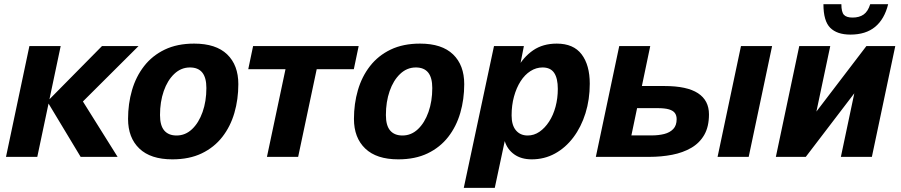

<svg xmlns="http://www.w3.org/2000/svg" viewBox="-20 -759 4361 929"><path d="M370.2 0 208.8 -268H381.2L549 0ZM9 0 122.2 -536H273.6L160.4 0ZM208.8 -268 473.4 -536H650.2L381.2 -268Z M813.8 12Q708.8 12 654.2 -40.3Q599.6 -92.6 599.6 -183.6Q599.6 -257 618.7 -322.7Q637.8 -388.4 677.3 -439.2Q716.8 -490 777.1 -519Q837.4 -548 919.4 -548Q1025 -548 1079.1 -495.9Q1133.2 -443.8 1133.2 -351.8Q1133.2 -278.4 1114.1 -212.7Q1095 -147 1055.7 -96.5Q1016.4 -46 956.3 -17Q896.2 12 813.8 12ZM834.2 -103.4Q877 -103.4 909.4 -134.2Q941.8 -165 960.2 -217.1Q978.6 -269.2 978.6 -333Q978.6 -383.4 958.7 -408Q938.8 -432.6 899 -432.6Q856.2 -432.6 823.3 -401.5Q790.4 -370.4 772.3 -318.3Q754.2 -266.2 754.2 -202.4Q754.2 -151.6 774.8 -127.5Q795.4 -103.4 834.2 -103.4Z M1271.6 0 1361.4 -424.2H1181.2L1204.6 -536H1715.4L1692 -424.2H1512.4L1422.6 0Z M1906.8 12Q1801.8 12 1747.2 -40.3Q1692.6 -92.6 1692.6 -183.6Q1692.6 -257 1711.7 -322.7Q1730.8 -388.4 1770.3 -439.2Q1809.8 -490 1870.1 -519Q1930.4 -548 2012.4 -548Q2118 -548 2172.1 -495.9Q2226.2 -443.8 2226.2 -351.8Q2226.2 -278.4 2207.1 -212.7Q2188 -147 2148.7 -96.5Q2109.4 -46 2049.3 -17Q1989.2 12 1906.8 12ZM1927.2 -103.4Q1970 -103.4 2002.4 -134.2Q2034.8 -165 2053.2 -217.1Q2071.6 -269.2 2071.6 -333Q2071.6 -383.4 2051.7 -408Q2031.8 -432.6 1992 -432.6Q1949.2 -432.6 1916.3 -401.5Q1883.4 -370.4 1865.3 -318.3Q1847.2 -266.2 1847.2 -202.4Q1847.2 -151.6 1867.8 -127.5Q1888.4 -103.4 1927.2 -103.4Z M2224 150 2370.2 -536H2514.8L2490.8 -413.6L2481.2 -426.4Q2512.2 -483 2559.5 -515.5Q2606.8 -548 2674 -548Q2755 -548 2794.3 -496Q2833.6 -444 2833.6 -354Q2833.6 -277.6 2812.9 -211.2Q2792.2 -144.8 2754.3 -94.4Q2716.4 -44 2665.1 -16Q2613.8 12 2552.8 12Q2501.8 12 2468.1 -12.1Q2434.4 -36.2 2422.2 -76.4L2374 150ZM2533.2 -103.4Q2564 -103.4 2590.2 -121.4Q2616.4 -139.4 2636.7 -170.5Q2657 -201.6 2668 -242.5Q2679 -283.4 2679 -328.8Q2679 -380 2661.4 -406.3Q2643.8 -432.6 2605.2 -432.6Q2574.2 -432.6 2546.6 -415Q2519 -397.4 2498.8 -365.7Q2478.6 -334 2467 -291.8Q2455.4 -249.6 2455.4 -200.4Q2455.4 -153.2 2476.4 -128.3Q2497.4 -103.4 2533.2 -103.4Z M3452 0 3565.2 -536H3715.8L3602.6 0ZM2863 0 2976.2 -536H3126.2L3085.8 -342.8H3194.6Q3304 -342.8 3357.2 -308Q3410.4 -273.2 3410.4 -205.6Q3410.4 -146 3387.6 -106.4Q3364.8 -66.8 3324.5 -43.5Q3284.2 -20.2 3232.2 -10.1Q3180.2 0 3121.8 0ZM3035 -103.8H3133Q3166.6 -103.8 3193.9 -110.7Q3221.2 -117.6 3237.6 -134.8Q3254 -152 3254 -182.4Q3254 -200.2 3245.5 -212Q3237 -223.8 3216.9 -229.8Q3196.8 -235.8 3160.6 -235.8H3062.6Z M3734 0 3847.2 -536H3997.2L3930.2 -219.2L4172 -536H4311.8L4198.6 0H4048.6L4113.6 -307.6L3878.8 0ZM4094.8 -591.6Q4030 -591.6 3997.1 -624.5Q3964.2 -657.4 3964.2 -738.8H4051Q4051 -700.6 4063.4 -687.3Q4075.8 -674 4105.2 -674Q4137.8 -674 4158.8 -688.8Q4179.8 -703.6 4190.6 -738.8H4277.4Q4259.6 -666.4 4214.3 -629Q4169 -591.6 4094.8 -591.6Z"/></svg>

Font: Geist
Style: Italic
Weight: 400
Italic angle: -12°
Designer: Basement.studio, Andrés Briganti, Mateo Zaragoza
Foundry: Basement.studio, Vercel, Andrés Briganti, Guido Ferreyra, Mateo Zaragoza
Version: Version 1.500